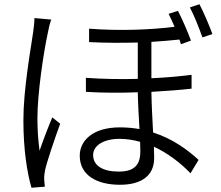

<svg xmlns="http://www.w3.org/2000/svg" viewBox="-20 -833 1040 903"><path d="M221 -741 142 -748C142 -729 139 -704 136 -682C124 -599 90 -413 90 -267C90 -131 107 -23 128 50L191 45C190 34 188 21 188 11C187 -1 189 -19 192 -33C203 -81 239 -185 263 -251L226 -281C208 -239 182 -171 166 -124C159 -178 156 -224 156 -278C156 -392 184 -581 205 -679C208 -697 215 -725 221 -741ZM918 -813 873 -798C893 -761 916 -702 932 -657L979 -673C964 -714 937 -777 918 -813ZM639 -166 640 -122C640 -67 621 -26 539 -26C466 -26 418 -52 418 -104C418 -149 468 -180 542 -180C574 -180 607 -175 639 -166ZM817 -782 773 -768C782 -751 791 -729 801 -707C690 -693 545 -687 399 -698V-635C477 -631 556 -631 628 -633V-462C549 -460 466 -461 384 -467V-401C465 -396 549 -396 628 -399C629 -343 633 -280 636 -226C607 -231 576 -234 544 -234C412 -234 355 -168 355 -101C355 -9 435 36 544 36C648 36 705 -9 705 -89L704 -143C766 -114 825 -71 876 -18L914 -81C863 -128 793 -180 700 -210C697 -269 693 -337 692 -401C763 -405 828 -410 881 -416V-481C825 -474 761 -468 692 -465V-636C740 -639 785 -643 824 -647L831 -625L878 -642C864 -682 836 -745 817 -782Z"/></svg>

Font: ChiuKong Gothic CL Normal
Style: Regular
Weight: 350
Designer: Ryoko NISHIZUKA 西塚涼子 (kana, bopomofo & ideographs); Paul D. Hunt (Latin, Greek & Cyrillic); Sandoll Communications 산돌커뮤니
Foundry: Adobe
Version: Version 1.300